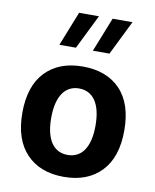

<svg xmlns="http://www.w3.org/2000/svg" viewBox="-88 -858 754 931"><g transform="rotate(10 289.0 -393.0)"><path d="M289.6 -537.6C210.9 -537.6 149.9 -514.2 105.5 -467.8C61 -421.4 38.6 -354 38.6 -266.1C38.6 -178.7 61 -111.3 105.5 -64.9C149.9 -18.1 211.4 5.4 289.6 5.4C367.7 5.4 429.2 -18.1 473.6 -64.9C518.1 -111.3 540.5 -178.7 540.5 -266.1C540.5 -354 518.6 -421.4 474.1 -467.8C429.7 -514.2 368.2 -537.6 289.6 -537.6ZM289.6 -429.7C357.4 -429.7 398.9 -375 398.9 -266.1C398.9 -157.2 357.9 -102.5 289.6 -102.5C221.7 -102.5 180.7 -157.2 180.7 -266.1C180.7 -375 222.7 -429.7 289.6 -429.7ZM158.2 -621.6H239.7L323.2 -791H225.6ZM323.2 -621.6H404.8L488.3 -791H390.6Z"/></g></svg>

Font: Estedad Bold
Style: Regular
Weight: 700
Designer: Amin Abedi
Version: Version 7.3